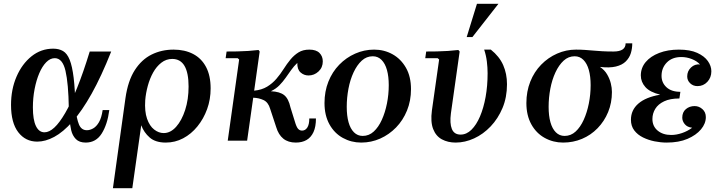

<svg xmlns="http://www.w3.org/2000/svg" viewBox="-20 -740 3782 1010"><path d="M176 5Q114 5 76 -44.5Q38 -94 38 -188Q38 -270 67 -337Q96 -404 146 -444Q196 -484 260 -484Q290 -484 311.5 -471.5Q333 -459 346.5 -425.5Q360 -392 367.5 -330.5Q375 -269 377 -171H342Q340 -301 324.5 -367.5Q309 -434 268 -434Q244 -434 223 -412.5Q202 -391 186.5 -354.5Q171 -318 162 -271.5Q153 -225 153 -175Q153 -110 169 -77Q185 -44 214 -44Q239 -44 266 -69Q293 -94 323 -145.5Q353 -197 385.5 -277.5Q418 -358 452 -469H565Q513 -338 462 -247Q411 -156 361.5 -100.5Q312 -45 265.5 -20Q219 5 176 5ZM431 10Q397 10 379 -8.5Q361 -27 354.5 -55Q348 -83 346 -114.5Q344 -146 342 -171H377Q383 -115 395.5 -85Q408 -55 437 -55Q453 -55 470 -64.5Q487 -74 500.5 -97Q514 -120 520 -161H555Q545 -85 515 -37.5Q485 10 431 10Z M893 -479Q952 -479 996 -456Q1040 -433 1064 -387.5Q1088 -342 1088 -275Q1088 -217 1069.5 -166Q1051 -115 1018.5 -75Q986 -35 943.5 -12.5Q901 10 852 10Q798 10 767.5 -16.5Q737 -43 723 -81L676 250H574L640 -224Q653 -315 689 -371Q725 -427 777.5 -453Q830 -479 893 -479ZM841 -40Q877 -40 906.5 -73Q936 -106 954 -161.5Q972 -217 972 -285Q972 -357 950.5 -393.5Q929 -430 886 -430Q854 -430 828.5 -410Q803 -390 785.5 -358.5Q768 -327 757.5 -288.5Q747 -250 744 -213Q740 -154 753.5 -115.5Q767 -77 791 -58.5Q815 -40 841 -40Z M1536 10Q1496 10 1470.5 -10.5Q1445 -31 1433 -71L1401 -168Q1391 -202 1366.5 -213.5Q1342 -225 1312 -226L1280 0H1178L1238 -427L1230 -434H1167L1172 -469Q1198 -469 1227.5 -469.5Q1257 -470 1286 -472Q1315 -474 1340 -477L1346 -469L1317 -263Q1357 -267 1385 -284Q1413 -301 1434 -325.5Q1455 -350 1472 -377Q1489 -404 1508 -427Q1527 -450 1550.5 -464.5Q1574 -479 1607 -479Q1643 -479 1660.5 -461.5Q1678 -444 1678 -417Q1678 -385 1655.5 -364Q1633 -343 1603 -343Q1579 -343 1561 -359Q1543 -375 1544 -409Q1526 -392 1511.5 -371.5Q1497 -351 1482.5 -330.5Q1468 -310 1450 -291.5Q1432 -273 1405 -260Q1452 -258 1475 -239.5Q1498 -221 1508 -175L1531 -101Q1539 -73 1547.5 -63Q1556 -53 1569 -53Q1586 -53 1596.5 -69Q1607 -85 1607 -117H1642Q1642 -73 1629 -45Q1616 -17 1592.5 -3.5Q1569 10 1536 10Z M1948 -479Q2001 -479 2045 -454.5Q2089 -430 2115.5 -383.5Q2142 -337 2142 -271Q2142 -210 2121 -158.5Q2100 -107 2063.5 -69.5Q2027 -32 1980 -11Q1933 10 1880 10Q1828 10 1783.5 -14.5Q1739 -39 1713 -86Q1687 -133 1687 -198Q1687 -259 1707.5 -310.5Q1728 -362 1764.5 -399.5Q1801 -437 1848.5 -458Q1896 -479 1948 -479ZM1888 -25Q1921 -25 1946 -48Q1971 -71 1988.5 -109.5Q2006 -148 2015.5 -195.5Q2025 -243 2025 -292Q2025 -338 2015.5 -372Q2006 -406 1987 -425Q1968 -444 1941 -444Q1908 -444 1883 -421Q1858 -398 1840 -359.5Q1822 -321 1813 -273.5Q1804 -226 1804 -178Q1804 -131 1813.5 -97Q1823 -63 1842 -44Q1861 -25 1888 -25Z M2527 -479H2562Q2607 -443 2627 -397.5Q2647 -352 2647 -297Q2647 -228 2623.5 -172Q2600 -116 2561 -75Q2522 -34 2474 -12Q2426 10 2377 10Q2336 10 2304.5 -7Q2273 -24 2258.5 -61.5Q2244 -99 2252 -159L2290 -427L2282 -434H2217L2222 -469Q2248 -469 2277.5 -469.5Q2307 -470 2336.5 -472Q2366 -474 2391 -477L2398 -469L2352 -144Q2345 -91 2357 -61.5Q2369 -32 2403 -32Q2434 -32 2460 -57.5Q2486 -83 2505 -127.5Q2524 -172 2534.5 -230Q2545 -288 2545 -355Q2545 -385 2541 -417Q2537 -449 2527 -479ZM2602 -720 2465 -545H2435L2489 -720Z M3306 -512Q3306 -485 3298.5 -460.5Q3291 -436 3272 -417Q3253 -398 3219.5 -390Q3186 -382 3136 -388Q3160 -372 3173.5 -349Q3187 -326 3193 -302Q3199 -278 3199 -256Q3199 -199 3179 -150.5Q3159 -102 3123.5 -65.5Q3088 -29 3041.5 -9.5Q2995 10 2942 10Q2890 10 2845.5 -14.5Q2801 -39 2775 -86Q2749 -133 2749 -198Q2749 -259 2769.5 -310.5Q2790 -362 2826.5 -399.5Q2863 -437 2910.5 -458Q2958 -479 3010 -479Q3034 -479 3056 -477.5Q3078 -476 3100 -474Q3122 -472 3148 -470.5Q3174 -469 3207 -469Q3271 -469 3271 -512ZM2950 -25Q2983 -25 3008 -48Q3033 -71 3050.5 -109.5Q3068 -148 3077.5 -195.5Q3087 -243 3087 -292Q3087 -338 3077.5 -372Q3068 -406 3049 -425Q3030 -444 3003 -444Q2970 -444 2945 -421Q2920 -398 2902 -359.5Q2884 -321 2875 -273.5Q2866 -226 2866 -178Q2866 -131 2875.5 -97Q2885 -63 2904 -44Q2923 -25 2950 -25Z M3595 -338Q3595 -366 3615 -385Q3635 -404 3662 -401Q3646 -419 3619 -429.5Q3592 -440 3564 -440Q3516 -440 3488 -411.5Q3460 -383 3460 -341Q3460 -305 3486 -281Q3512 -257 3559 -257L3554 -222Q3505 -222 3473.5 -207Q3442 -192 3427 -167.5Q3412 -143 3412 -114Q3412 -76 3439.5 -53Q3467 -30 3511 -30Q3538 -30 3567.5 -40Q3597 -50 3621 -68Q3595 -71 3582 -87Q3569 -103 3569 -121Q3569 -150 3588 -166Q3607 -182 3634 -182Q3657 -182 3675 -166Q3693 -150 3693 -124Q3693 -90 3667.5 -59.5Q3642 -29 3596.5 -9.5Q3551 10 3487 10Q3456 10 3423.5 3.5Q3391 -3 3362.5 -17Q3334 -31 3316.5 -54Q3299 -77 3299 -110Q3299 -161 3338 -195Q3377 -229 3453 -242Q3399 -255 3375 -282Q3351 -309 3351 -343Q3351 -383 3376.5 -413.5Q3402 -444 3447.5 -461.5Q3493 -479 3551 -479Q3610 -479 3647.5 -462Q3685 -445 3703.5 -419Q3722 -393 3722 -365Q3722 -332 3701 -309.5Q3680 -287 3649 -287Q3626 -287 3610.5 -302Q3595 -317 3595 -338Z"/></svg>

Font: Brygada 1918 SemiBold
Style: Italic
Weight: 600
Italic angle: -8°
Designer: Mateusz Machalski | Borys Kosmynka | Przemek Hoffer
Foundry: NIEPODLEGLA 2018
Version: Version 3.006